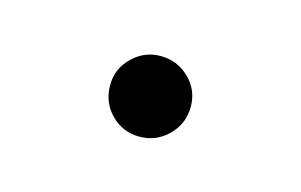

<svg xmlns="http://www.w3.org/2000/svg" viewBox="-31 -405 299 191"><g transform="rotate(15 118.5 -309.5)"><path d="M77.1 -309.6Q77.1 -326.7 89.4 -338.6Q101.6 -350.6 118.2 -350.6Q135.7 -350.6 147.9 -338.6Q160.2 -326.7 160.2 -309.6Q160.2 -292 147.9 -279.8Q135.7 -267.6 118.2 -267.6Q101.1 -267.6 89.1 -279.8Q77.1 -292 77.1 -309.6Z"/></g></svg>

Font: Pretendard GOV ExtraLight
Style: Regular
Weight: 200
Designer: Base glyphs from Inter by Rasmus Andersson; Hangeul glyphs from Noto Sans CJK(Source Han Sans) by Jang Soo-young and Kan
Foundry: Kil Hyung-jin
Version: Version 1.309